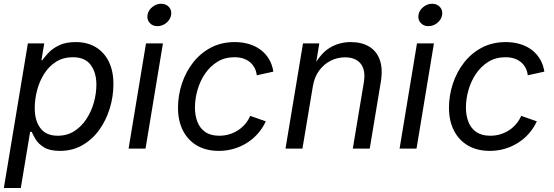

<svg xmlns="http://www.w3.org/2000/svg" viewBox="-22 -771 2875 996"><path d="M-2 204.1 122.6 -545.9H207.5L192.9 -458.5H197.3Q209 -475.1 229.7 -497.3Q250.5 -519.5 284.7 -536.1Q318.8 -552.7 370.6 -552.7Q430.7 -552.7 474.6 -526.4Q518.6 -500 542.5 -451.2Q566.4 -402.3 566.4 -334.5Q566.4 -271 547.6 -209.2Q528.8 -147.5 493.2 -97.7Q457.5 -47.9 406 -18.1Q354.5 11.7 289.1 11.7Q235.8 11.7 206.3 -6.6Q176.8 -24.9 162.8 -48.3Q148.9 -71.8 142.6 -86.9H134.3L85.9 204.1ZM277.3 -66.9Q326.2 -66.9 363.5 -90.8Q400.9 -114.7 426.5 -154.1Q452.1 -193.4 465.1 -240Q478 -286.6 478 -332Q478 -394.5 448.5 -434.3Q418.9 -474.1 356 -474.1Q306.6 -474.1 269.5 -450.9Q232.4 -427.7 207.8 -389.2Q183.1 -350.6 170.7 -303.7Q158.2 -256.8 158.2 -209.5Q158.2 -144.5 188 -105.7Q217.8 -66.9 277.3 -66.9Z M645 0 735.4 -545.9H823.2L732.9 0ZM794.4 -635.3Q769.5 -635.3 754.4 -652.3Q739.3 -669.4 743.2 -693.4Q747.1 -717.8 768.1 -734.6Q789.1 -751.5 814 -751.5Q839.4 -751.5 854.5 -734.6Q869.6 -717.8 865.7 -693.4Q861.8 -669.4 840.8 -652.3Q819.8 -635.3 794.4 -635.3Z M1113.3 11.7Q1047.4 11.7 1000 -15.9Q952.6 -43.5 927 -93.8Q901.4 -144 901.4 -211.4Q901.4 -276.4 921.6 -337.4Q941.9 -398.4 980 -447Q1018.1 -495.6 1072.5 -524.2Q1127 -552.7 1195.8 -552.7Q1236.3 -552.7 1270.8 -542.2Q1305.2 -531.7 1331.3 -511.7Q1357.4 -491.7 1374 -463.4Q1390.6 -435.1 1396 -399.4L1310.1 -380.4Q1307.6 -401.4 1298.8 -418.5Q1290 -435.5 1275.4 -448Q1260.7 -460.4 1240.5 -467.3Q1220.2 -474.1 1193.8 -474.1Q1144 -474.1 1106 -450.7Q1067.9 -427.2 1041.7 -388.7Q1015.6 -350.1 1002.4 -304Q989.3 -257.8 989.3 -212.4Q989.3 -171.9 1002.2 -138.7Q1015.1 -105.5 1043 -86.2Q1070.8 -66.9 1115.2 -66.9Q1143.6 -66.9 1168.7 -74.7Q1193.8 -82.5 1214.6 -96.4Q1235.4 -110.4 1251 -129.2Q1266.6 -147.9 1275.9 -169.9L1356.9 -141.6Q1340.3 -105.5 1314.9 -77.1Q1289.6 -48.8 1257.8 -29.1Q1226.1 -9.3 1189.5 1.2Q1152.8 11.7 1113.3 11.7Z M1601.1 -324.2 1546.9 0H1459L1549.8 -545.9H1634.3L1612.8 -413.6L1600.1 -416.5Q1636.7 -490.7 1686.5 -521.7Q1736.3 -552.7 1797.4 -552.7Q1854 -552.7 1893.1 -529.3Q1932.1 -505.9 1948.5 -459.5Q1964.8 -413.1 1953.1 -343.8L1896 0H1808.1L1865.2 -342.3Q1876 -406.2 1849.6 -439.9Q1823.2 -473.6 1768.1 -473.6Q1728 -473.6 1692.9 -455.8Q1657.7 -438 1633.3 -404.5Q1608.9 -371.1 1601.1 -324.2Z M2050.8 0 2141.1 -545.9H2229L2138.7 0ZM2200.2 -635.3Q2175.3 -635.3 2160.2 -652.3Q2145 -669.4 2148.9 -693.4Q2152.8 -717.8 2173.8 -734.6Q2194.8 -751.5 2219.7 -751.5Q2245.1 -751.5 2260.3 -734.6Q2275.4 -717.8 2271.5 -693.4Q2267.6 -669.4 2246.6 -652.3Q2225.6 -635.3 2200.2 -635.3Z M2519 11.7Q2453.1 11.7 2405.8 -15.9Q2358.4 -43.5 2332.8 -93.8Q2307.1 -144 2307.1 -211.4Q2307.1 -276.4 2327.4 -337.4Q2347.7 -398.4 2385.7 -447Q2423.8 -495.6 2478.3 -524.2Q2532.7 -552.7 2601.6 -552.7Q2642.1 -552.7 2676.5 -542.2Q2710.9 -531.7 2737.1 -511.7Q2763.2 -491.7 2779.8 -463.4Q2796.4 -435.1 2801.8 -399.4L2715.8 -380.4Q2713.4 -401.4 2704.6 -418.5Q2695.8 -435.5 2681.2 -448Q2666.5 -460.4 2646.2 -467.3Q2626 -474.1 2599.6 -474.1Q2549.8 -474.1 2511.7 -450.7Q2473.6 -427.2 2447.5 -388.7Q2421.4 -350.1 2408.2 -304Q2395 -257.8 2395 -212.4Q2395 -171.9 2408 -138.7Q2420.9 -105.5 2448.7 -86.2Q2476.6 -66.9 2521 -66.9Q2549.3 -66.9 2574.5 -74.7Q2599.6 -82.5 2620.4 -96.4Q2641.1 -110.4 2656.7 -129.2Q2672.4 -147.9 2681.6 -169.9L2762.7 -141.6Q2746.1 -105.5 2720.7 -77.1Q2695.3 -48.8 2663.6 -29.1Q2631.8 -9.3 2595.2 1.2Q2558.6 11.7 2519 11.7Z"/></svg>

Font: Inter Variable
Style: Italic
Weight: 400
Italic angle: -9.39999°
Designer: Rasmus Andersson
Foundry: rsms
Version: Version 4.001;git-9221beed3